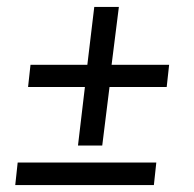

<svg xmlns="http://www.w3.org/2000/svg" viewBox="-20 -553 561 554"><path d="M205 -133 225 -302H61L68 -366H232L252 -533H323L302 -366H468L461 -302H296L275 -133ZM24 -19 31 -84H431L424 -19Z"/></svg>

Font: Faustina Medium
Style: Italic
Weight: 500
Italic angle: -8°
Designer: Alfonso Garcia
Foundry: http://www.omnibus-type.com
Version: Version 1.200